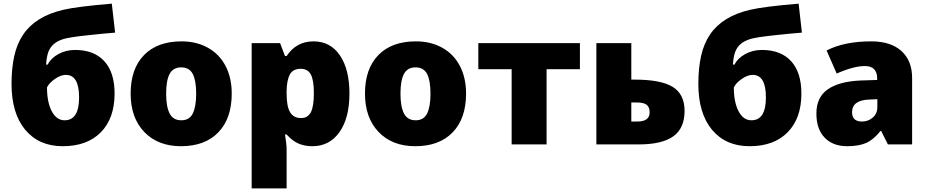

<svg xmlns="http://www.w3.org/2000/svg" viewBox="-20 -789 5067 1049"><path d="M43 -331.1Q43 -415 57.9 -482.7Q72.8 -550.3 106.7 -600.3Q140.6 -650.4 195.1 -684.1Q249.5 -717.8 326.2 -735.6Q402.8 -753.4 590.8 -769L608.9 -610.8Q552.2 -606.4 454.6 -595.9Q356.9 -585.4 325 -575.2Q293 -564.9 273.2 -547.6Q253.4 -530.3 243.9 -504.2Q234.4 -478 231.9 -436H240.2Q257.3 -470.2 298.3 -493.2Q339.4 -516.1 390.1 -516.1Q493.7 -516.1 549.8 -454.8Q606 -393.6 606 -277.8Q606 -142.6 531 -66.4Q456.1 9.8 323.2 9.8Q192.4 9.8 117.7 -80.1Q43 -169.9 43 -331.1ZM333 -131.8Q412.1 -131.8 412.1 -256.8Q412.1 -379.9 339.8 -379.9Q311.5 -379.9 279.3 -357.2Q247.1 -334.5 236.8 -311Q236.8 -231 262.7 -181.4Q288.6 -131.8 333 -131.8Z M1246.1 -277.8Q1246.1 -142.1 1173.1 -66.2Q1100.1 9.8 968.8 9.8Q842.8 9.8 768.3 -67.9Q693.8 -145.5 693.8 -277.8Q693.8 -413.1 766.8 -488Q839.8 -563 971.7 -563Q1053.2 -563 1115.7 -528.3Q1178.2 -493.7 1212.2 -429Q1246.1 -364.3 1246.1 -277.8ZM887.7 -277.8Q887.7 -206.5 906.7 -169.2Q925.8 -131.8 970.7 -131.8Q1015.1 -131.8 1033.4 -169.2Q1051.8 -206.5 1051.8 -277.8Q1051.8 -348.6 1033.2 -384.8Q1014.6 -420.9 969.7 -420.9Q925.8 -420.9 906.7 -385Q887.7 -349.1 887.7 -277.8Z M1687 9.8Q1645 9.8 1611.8 -4.2Q1578.6 -18.1 1545.9 -54.2H1537.1Q1545.9 3.9 1545.9 18.1V240.2H1355V-553.2H1510.3L1537.1 -482.9H1545.9Q1599.1 -563 1692.9 -563Q1784.7 -563 1836.9 -486.8Q1889.2 -410.6 1889.2 -277.8Q1889.2 -144 1834.7 -67.1Q1780.3 9.8 1687 9.8ZM1623 -413.1Q1581.1 -413.1 1564.2 -383.1Q1547.4 -353 1545.9 -293.9V-278.8Q1545.9 -207.5 1564.9 -175.8Q1584 -144 1625 -144Q1661.6 -144 1678.2 -175.5Q1694.8 -207 1694.8 -279.8Q1694.8 -351.1 1678.2 -382.1Q1661.6 -413.1 1623 -413.1Z M2526.4 -277.8Q2526.4 -142.1 2453.4 -66.2Q2380.4 9.8 2249 9.8Q2123 9.8 2048.6 -67.9Q1974.1 -145.5 1974.1 -277.8Q1974.1 -413.1 2047.1 -488Q2120.1 -563 2252 -563Q2333.5 -563 2396 -528.3Q2458.5 -493.7 2492.4 -429Q2526.4 -364.3 2526.4 -277.8ZM2168 -277.8Q2168 -206.5 2187 -169.2Q2206.1 -131.8 2251 -131.8Q2295.4 -131.8 2313.7 -169.2Q2332 -206.5 2332 -277.8Q2332 -348.6 2313.5 -384.8Q2294.9 -420.9 2250 -420.9Q2206.1 -420.9 2187 -385Q2168 -349.1 2168 -277.8Z M3148.4 -411.1H2966.3V0H2775.4V-411.1H2593.3V-553.2H3148.4Z M3429.2 -553.2V-354H3447.3Q3591.3 -354 3655.8 -314Q3720.2 -273.9 3720.2 -183.1Q3720.2 -87.9 3658.2 -43.9Q3596.2 0 3470.2 0H3238.3V-553.2ZM3529.3 -174.8Q3529.3 -203.6 3513.2 -216.3Q3497.1 -229 3459.5 -229H3429.2V-125H3461.4Q3529.3 -125 3529.3 -174.8Z M3795.4 -331.1Q3795.4 -415 3810.3 -482.7Q3825.2 -550.3 3859.1 -600.3Q3893.1 -650.4 3947.5 -684.1Q4002 -717.8 4078.6 -735.6Q4155.3 -753.4 4343.3 -769L4361.3 -610.8Q4304.7 -606.4 4207 -595.9Q4109.4 -585.4 4077.4 -575.2Q4045.4 -564.9 4025.6 -547.6Q4005.9 -530.3 3996.3 -504.2Q3986.8 -478 3984.4 -436H3992.7Q4009.8 -470.2 4050.8 -493.2Q4091.8 -516.1 4142.6 -516.1Q4246.1 -516.1 4302.2 -454.8Q4358.4 -393.6 4358.4 -277.8Q4358.4 -142.6 4283.4 -66.4Q4208.5 9.8 4075.7 9.8Q3944.8 9.8 3870.1 -80.1Q3795.4 -169.9 3795.4 -331.1ZM4085.4 -131.8Q4164.6 -131.8 4164.6 -256.8Q4164.6 -379.9 4092.3 -379.9Q4064 -379.9 4031.7 -357.2Q3999.5 -334.5 3989.3 -311Q3989.3 -231 4015.1 -181.4Q4041 -131.8 4085.4 -131.8Z M4831.1 0 4794.4 -73.2H4790.5Q4752 -25.4 4711.9 -7.8Q4671.9 9.8 4608.4 9.8Q4530.3 9.8 4485.4 -37.1Q4440.4 -84 4440.4 -168.9Q4440.4 -257.3 4502 -300.5Q4563.5 -343.8 4680.2 -349.1L4772.5 -352.1V-359.9Q4772.5 -428.2 4705.1 -428.2Q4644.5 -428.2 4551.3 -387.2L4496.1 -513.2Q4592.8 -563 4740.2 -563Q4846.7 -563 4905 -510.3Q4963.4 -457.5 4963.4 -362.8V0ZM4689.5 -125Q4724.1 -125 4748.8 -147Q4773.4 -168.9 4773.4 -204.1V-247.1L4729.5 -245.1Q4635.3 -241.7 4635.3 -175.8Q4635.3 -125 4689.5 -125Z"/></svg>

Font: OpenSans-ExtraBold
Style: Regular
Weight: 800
Foundry: Ascender Corporation
Version: Version 1.10